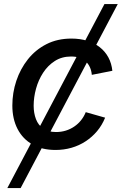

<svg xmlns="http://www.w3.org/2000/svg" viewBox="-20 -748 617 972"><path d="M17.1 204.1 508.8 -727.5H576.2L84.5 204.1ZM261.2 11.2Q192.9 11.2 144 -16.6Q95.2 -44.4 68.8 -95.2Q42.5 -146 42.5 -213.9Q42.5 -278.3 62.7 -338.9Q83 -399.4 121.3 -447.8Q159.7 -496.1 215.1 -524.4Q270.5 -552.7 341.8 -552.7Q385.3 -552.7 421.6 -541.5Q458 -530.3 485.1 -509Q512.2 -487.8 528.6 -457.5Q544.9 -427.2 548.8 -389.6L444.8 -369.1Q442.9 -390.1 435.3 -407.2Q427.7 -424.3 414.6 -436.5Q401.4 -448.7 383.1 -455.3Q364.7 -461.9 339.8 -461.9Q293 -461.9 257.6 -439.2Q222.2 -416.5 198.2 -379.6Q174.3 -342.8 162.4 -299.1Q150.4 -255.4 150.4 -212.9Q150.4 -175.3 162.1 -144.8Q173.8 -114.3 199 -96.9Q224.1 -79.6 263.7 -79.6Q290 -79.6 313.5 -86.9Q336.9 -94.2 356.4 -107.7Q376 -121.1 390.6 -139.6Q405.3 -158.2 414.1 -180.2L512.2 -152.3Q496.6 -113.8 471.2 -83.7Q445.8 -53.7 413.3 -32.5Q380.9 -11.2 342.3 0Q303.7 11.2 261.2 11.2Z"/></svg>

Font: Inter Medium
Style: Italic
Weight: 500
Italic angle: -9.3988°
Designer: Rasmus Andersson
Foundry: rsms
Version: Version 4.001;git-66647c0bb